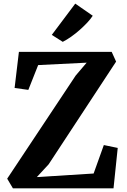

<svg xmlns="http://www.w3.org/2000/svg" viewBox="-20 -1029 692 1049"><path d="M393.6 -616.3 453.5 -686.6 188.5 -673.4 134.8 -537.9 59.8 -548.4 83.3 -745.6H590.2L614.3 -692.4L245.8 -131.3L181.2 -61.5L491.5 -81L547.3 -236.5L623.2 -220.8L600.2 0H50.6L19.3 -52.8ZM323.2 -800.6H322.5L263 -838.4L391.2 -1009.2L486.7 -943Q476 -926.2 457.5 -906.2Q438.9 -886.3 416.2 -866.1Q393.5 -845.9 369.3 -828.8Q345.1 -811.7 323.2 -800.6Z"/></svg>

Font: Merriweather 7pt Light
Style: Regular
Weight: 300
Designer: Eben Sorkin
Foundry: Eben Sorkin
Version: Version 2.200;gftools[0.9.31]